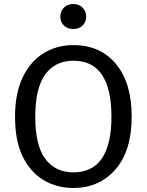

<svg xmlns="http://www.w3.org/2000/svg" viewBox="-20 -926 732 958"><path d="M346 12Q264 12 198 -27Q132 -66 93.5 -144.5Q55 -223 55 -343Q55 -459 92.5 -538.5Q130 -618 196 -659.5Q262 -701 346 -701Q480 -701 558.5 -607Q637 -513 637 -344Q637 -173 556 -80.5Q475 12 346 12ZM346 -66Q536 -66 536 -344Q536 -623 346 -623Q256 -623 206 -555Q156 -487 156 -343Q156 -199 206.5 -132.5Q257 -66 346 -66ZM345 -781Q317 -781 299 -798.5Q281 -816 281 -843Q281 -869 298.5 -887.5Q316 -906 345 -906Q375 -906 392.5 -887.5Q410 -869 410 -843Q410 -817 392.5 -799Q375 -781 345 -781Z"/></svg>

Font: Trujillo
Style: Regular
Weight: 400
Designer: Fira Sans original fonts by bBox Type GmbH, Carrois Corporate GbR, & Edenspiekermann AG / Changes by Cristiano Sobral
Foundry: Fira Sans original fonts by bBox Type GmbH, Carrois Corporate GbR, & Edenspiekermann AG / Changes by Cristiano Sobral
Version: Version 4.301;October 17, 2021;FontCreator 14.0.0.2814 64-bi